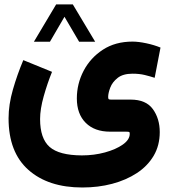

<svg xmlns="http://www.w3.org/2000/svg" viewBox="-20 -601 761 865"><path d="M232.9 -581.1H308.1L408.7 -413.1H336.4L270.5 -525.4L205.1 -413.1H132.8ZM214.4 -277.3Q193.4 -225.6 177 -167.5Q160.6 -109.4 160.6 -64.5Q160.6 22.9 203.4 60.8Q246.1 98.6 348.6 99.1Q403.8 99.1 452.9 85.7Q502 72.3 533.2 50.3Q564.5 28.3 564.5 2Q564.5 -4.9 562.3 -6.3Q560.1 -7.8 545.9 -7.8H475.6Q406.2 -7.8 366.2 -47.6Q326.2 -87.4 326.2 -157.7Q326.2 -223.6 356.7 -282Q387.2 -340.3 443.4 -377Q499.5 -413.6 577.1 -413.6Q604 -413.6 639.4 -406Q674.8 -398.4 703.1 -386.7L676.8 -250.5Q655.8 -257.3 631.8 -263.2Q607.9 -269 577.1 -269Q534.2 -269 510.3 -250.2Q486.3 -231.4 476.8 -206.5Q467.3 -181.6 467.3 -164.1Q467.3 -156.2 469.7 -154.3Q472.2 -152.3 480.5 -152.3H568.4Q637.7 -152.3 668.7 -109.4Q699.7 -66.4 699.7 -5.9Q699.7 54.2 672.4 100.6Q645 147 596.7 178.7Q548.3 210.4 485.4 227.1Q422.4 243.7 351.1 243.7Q197.3 243.7 107.9 164.3Q18.6 85 18.6 -67.9Q18.6 -129.4 38.1 -197.3Q57.6 -265.1 85 -330.1Z"/></svg>

Font: Vazir Black UI
Style: Black-UI
Weight: 900
Designer: Saber Rastikerdar
Foundry: Saber Rastikerdar
Version: Version 30.1.0